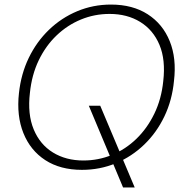

<svg xmlns="http://www.w3.org/2000/svg" viewBox="-20 -732 811 841"><path d="M519 89 369 -269H419L570 89ZM339 12Q244 12 178.5 -30.5Q113 -73 82.5 -149Q52 -225 63 -324Q72 -408 106 -478.5Q140 -549 194.5 -601.5Q249 -654 318.5 -683Q388 -712 466 -712Q561 -712 627 -669.5Q693 -627 723.5 -551.5Q754 -476 742 -377Q734 -293 700 -222Q666 -151 611.5 -98.5Q557 -46 487.5 -17Q418 12 339 12ZM345 -29Q411 -29 470.5 -53.5Q530 -78 577.5 -124Q625 -170 656 -234Q687 -298 695 -376Q706 -470 678.5 -535.5Q651 -601 594 -636Q537 -671 460 -671Q394 -671 334.5 -646.5Q275 -622 227.5 -576.5Q180 -531 149.5 -467.5Q119 -404 111 -325Q100 -232 127.5 -165.5Q155 -99 212 -64Q269 -29 345 -29Z"/></svg>

Font: DM Sans 16pt ExtraLight
Style: Italic
Weight: 250
Italic angle: -10°
Version: Version 4.004;gftools[0.9.30]